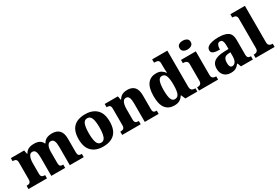

<svg xmlns="http://www.w3.org/2000/svg" viewBox="66 -1828 4185 2892"><g transform="rotate(-30 2158.5 -382.0)"><path d="M17 0V-57H20Q43 -57 59 -62Q75 -67 84 -81.5Q93 -96 93 -125V-419Q93 -446 84.5 -460Q76 -474 60.5 -478.5Q45 -483 23 -483H20V-536H251L264 -469H269Q285 -498 306.5 -515.5Q328 -533 358 -541.5Q388 -550 428 -550Q466 -550 494.5 -541.5Q523 -533 544 -515Q565 -497 576 -469H583Q598 -498 620.5 -515.5Q643 -533 673.5 -541.5Q704 -550 742 -550Q822 -550 866.5 -504.5Q911 -459 911 -358V-128Q911 -97 917.5 -82Q924 -67 938 -62Q952 -57 974 -57H978V0H736V-322Q736 -387 720.5 -422Q705 -457 666 -457Q639 -457 621.5 -437.5Q604 -418 596.5 -386.5Q589 -355 589 -316V-128Q589 -98 595 -82.5Q601 -67 615 -62Q629 -57 651 -57H655V0H414V-322Q414 -387 399 -422Q384 -457 345 -457Q316 -457 299.5 -435.5Q283 -414 275.5 -379.5Q268 -345 268 -305V-122Q268 -94 276 -80.5Q284 -67 298.5 -62Q313 -57 335 -57H339V0Z M1314 10Q1189 10 1117.5 -59.5Q1046 -129 1046 -271Q1046 -412 1114.5 -481Q1183 -550 1317 -550Q1442 -550 1514 -481Q1586 -412 1586 -271Q1586 -129 1517 -59.5Q1448 10 1314 10ZM1316 -57Q1350 -57 1370 -81.5Q1390 -106 1399 -153.5Q1408 -201 1408 -271Q1408 -376 1387 -429Q1366 -482 1315 -482Q1264 -482 1244 -429Q1224 -376 1224 -271Q1224 -166 1244.5 -111.5Q1265 -57 1316 -57Z M1647 0V-57H1650Q1673 -57 1689 -62Q1705 -67 1714 -81.5Q1723 -96 1723 -125V-415Q1723 -442 1715 -456Q1707 -470 1692 -474.5Q1677 -479 1655 -479H1652V-536H1881L1894 -469H1899Q1916 -498 1936.5 -515.5Q1957 -533 1985 -541.5Q2013 -550 2051 -550Q2130 -550 2172.5 -504.5Q2215 -459 2215 -358V-128Q2215 -97 2221 -82Q2227 -67 2241 -62Q2255 -57 2277 -57H2281V0H2040V-322Q2040 -387 2025.5 -422Q2011 -457 1974 -457Q1945 -457 1928.5 -435.5Q1912 -414 1905 -379.5Q1898 -345 1898 -305V-122Q1898 -94 1906 -80.5Q1914 -67 1928.5 -62Q1943 -57 1965 -57H1969V0Z M2552 10Q2455 10 2401.5 -56.5Q2348 -123 2348 -267Q2348 -412 2401 -480.5Q2454 -549 2550 -549Q2605 -549 2639 -528Q2673 -507 2694 -476H2700Q2698 -501 2696.5 -534Q2695 -567 2695 -593V-643Q2695 -670 2684 -682.5Q2673 -695 2655 -699Q2637 -703 2615 -703H2607V-760H2871V-134Q2871 -103 2880.5 -86.5Q2890 -70 2907.5 -63.5Q2925 -57 2948 -57H2954V0H2746L2714 -73H2707Q2685 -35 2648 -12.5Q2611 10 2552 10ZM2606 -69Q2657 -69 2676 -118.5Q2695 -168 2695 -270Q2695 -366 2676.5 -418.5Q2658 -471 2606 -471Q2562 -471 2543.5 -418.5Q2525 -366 2525 -269Q2525 -169 2543.5 -119Q2562 -69 2606 -69Z M2983 0V-57H2995Q3012 -57 3027.5 -63Q3043 -69 3052.5 -84Q3062 -99 3062 -127V-415Q3062 -441 3052 -454.5Q3042 -468 3026.5 -473.5Q3011 -479 2995 -479H2979V-536H3237V-125Q3237 -98 3246.5 -83.5Q3256 -69 3271.5 -63Q3287 -57 3303 -57H3315V0ZM3144 -622Q3103 -622 3075.5 -641Q3048 -660 3048 -698Q3048 -738 3076 -756Q3104 -774 3145 -774Q3184 -774 3213 -756Q3242 -738 3242 -698Q3242 -660 3213 -641Q3184 -622 3144 -622Z M3534 10Q3491 10 3455 -8Q3419 -26 3398 -62.5Q3377 -99 3377 -154Q3377 -236 3432.5 -275Q3488 -314 3599 -318L3681 -321V-375Q3681 -410 3676 -434.5Q3671 -459 3659 -472Q3647 -485 3625 -485Q3604 -485 3591 -472Q3578 -459 3571.5 -435Q3565 -411 3565 -377Q3492 -377 3455.5 -392.5Q3419 -408 3419 -446Q3419 -484 3448.5 -506.5Q3478 -529 3527 -539.5Q3576 -550 3635 -550Q3746 -550 3801 -512.5Q3856 -475 3856 -382V-128Q3856 -101 3861.5 -85.5Q3867 -70 3880.5 -63.5Q3894 -57 3916 -57H3920V0H3713L3690 -62H3681Q3659 -35 3639.5 -19.5Q3620 -4 3595.5 3Q3571 10 3534 10ZM3602 -67Q3627 -67 3644.5 -82.5Q3662 -98 3671.5 -126Q3681 -154 3681 -191V-264L3644 -261Q3610 -259 3591 -246Q3572 -233 3563.5 -209.5Q3555 -186 3555 -151Q3555 -124 3560 -105Q3565 -86 3575.5 -76.5Q3586 -67 3602 -67Z M3967 0V-57H3978Q3995 -57 4010.5 -63Q4026 -69 4035.5 -83.5Q4045 -98 4045 -125V-644Q4045 -670 4032.5 -682.5Q4020 -695 4004.5 -699Q3989 -703 3978 -703H3967V-760H4220V-125Q4220 -98 4229.5 -83.5Q4239 -69 4255 -63Q4271 -57 4287 -57H4298V0Z"/></g></svg>

Font: Noto Serif Kannada ExtraBold
Style: Regular
Weight: 800
Version: Version 2.003